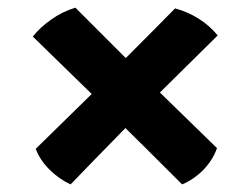

<svg xmlns="http://www.w3.org/2000/svg" viewBox="-20 -527 610 506"><path d="M553.7 -433.6Q532.2 -460 503.9 -477.5Q474.6 -496.1 441.4 -504.9Q398.4 -460.9 311.5 -374Q278.3 -407.2 178.7 -506.8Q143.6 -496.1 115.2 -475.6Q86.9 -456.1 66.4 -430.7Q118.2 -379.9 221.7 -279.3Q184.6 -243.2 74.2 -134.8Q85 -105.5 110.4 -80.1Q134.8 -55.7 166 -41Q213.9 -90.8 310.5 -189.5Q348.6 -152.3 460 -41Q492.2 -54.7 517.6 -81.1Q542 -107.4 551.8 -136.7Q502 -185.5 401.4 -283.2Q439.5 -320.3 553.7 -433.6Z"/></svg>

Font: cl
Style: Bold Italic
Weight: 400
Designer: Mitja Miklavcic
Version: Version 7.504; 2011; Build 1022